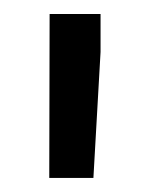

<svg xmlns="http://www.w3.org/2000/svg" viewBox="-20 -770 214 274"><path d="M123.5 -695.8V-750H50.8L50.3 -516.1H113.3Z"/></svg>

Font: Roboto1
Style: rg
Weight: 400
Designer: Google
Version: Version 2.137; 2017